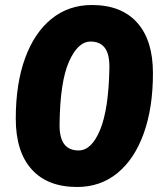

<svg xmlns="http://www.w3.org/2000/svg" viewBox="-20 -736 640 767"><path d="M288 11Q170 11 106.5 -59.5Q43 -130 43 -262Q43 -401 80 -503Q117 -605 185.5 -660.5Q254 -716 347 -716Q465 -716 528 -645.5Q591 -575 591 -444Q591 -305 554 -202.5Q517 -100 449 -44.5Q381 11 288 11ZM294 -135Q346 -135 380 -217.5Q414 -300 417 -464Q418 -519 399 -544.5Q380 -570 342 -570Q291 -570 255.5 -489.5Q220 -409 218 -241Q217 -187 236 -161Q255 -135 294 -135Z"/></svg>

Font: Nunito ExtraLight Black
Style: Italic
Weight: 900
Italic angle: -9°
Version: Version 3.602